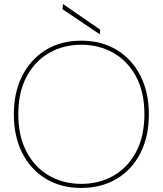

<svg xmlns="http://www.w3.org/2000/svg" viewBox="-20 -912 800 944"><path d="M379 12Q279 12 204.5 -33.5Q130 -79 89 -160.5Q48 -242 48 -350Q48 -457 89 -538.5Q130 -620 204.5 -666Q279 -712 379 -712Q480 -712 555 -666Q630 -620 671 -538.5Q712 -457 712 -350Q712 -242 671 -160.5Q630 -79 555 -33.5Q480 12 379 12ZM380 -8Q468 -8 538 -48Q608 -88 649 -165Q690 -242 690 -350Q690 -459 649 -535.5Q608 -612 537.5 -652Q467 -692 380 -692Q292 -692 222 -652Q152 -612 111 -535.5Q70 -459 70 -350Q70 -242 111 -165Q152 -88 222 -48Q292 -8 380 -8ZM471 -743 287 -867 290 -892 473 -766Z"/></svg>

Font: DM Sans 16pt Thin
Style: Regular
Weight: 250
Version: Version 4.004;gftools[0.9.30]